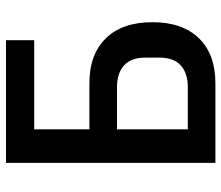

<svg xmlns="http://www.w3.org/2000/svg" viewBox="-69 -669 738 640"><g transform="rotate(-90 300.0 -349.0)"><path d="M77 -698H486V-604H189V-420H343Q439 -420 492.5 -365Q546 -310 546 -210Q546 -110 492.5 -55Q439 0 343 0H77ZM330 -92Q376 -92 402 -115.5Q428 -139 428 -187V-233Q428 -281 402 -304.5Q376 -328 330 -328H189V-92Z"/></g></svg>

Font: IBM Plex Mono Medium
Style: Regular
Weight: 500
Monospace: yes
Designer: Mike Abbink, Paul van der Laan, Pieter van Rosmalen
Foundry: Bold Monday
Version: Version 2.3